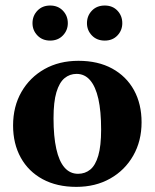

<svg xmlns="http://www.w3.org/2000/svg" viewBox="-20 -680 574 712"><path d="M269.5 -35.5Q295.5 -35.5 314.8 -51.2Q334 -67 344.5 -103Q355 -139 355 -199.5Q355 -267.5 344.8 -313.2Q334.5 -359 314.2 -382.5Q294 -406 264 -406Q238.5 -406 219.2 -390Q200 -374 189.2 -338Q178.5 -302 178.5 -241.5Q178.5 -174 188.8 -128Q199 -82 219.2 -58.8Q239.5 -35.5 269.5 -35.5ZM263 13Q191 13 138.2 -15.5Q85.5 -44 57 -95.5Q28.5 -147 28.5 -214.5Q28.5 -285 59.5 -339Q90.5 -393 145 -423.8Q199.5 -454.5 271 -454.5Q343.5 -454.5 396 -425.8Q448.5 -397 476.8 -345.8Q505 -294.5 505 -226.5Q505 -157 474 -102.8Q443 -48.5 388.5 -17.8Q334 13 263 13ZM166 -529.5Q137 -529.5 118.8 -548.5Q100.5 -567.5 100.5 -594Q100.5 -621.5 118.8 -640.5Q137 -659.5 166 -659.5Q195 -659.5 213.2 -640.5Q231.5 -621.5 231.5 -594Q231.5 -567.5 213.2 -548.5Q195 -529.5 166 -529.5ZM368.5 -529.5Q339 -529.5 320.8 -548.5Q302.5 -567.5 302.5 -594Q302.5 -621.5 320.8 -640.5Q339 -659.5 368.5 -659.5Q397.5 -659.5 415.5 -640.5Q433.5 -621.5 433.5 -594Q433.5 -567.5 415.5 -548.5Q397.5 -529.5 368.5 -529.5Z"/></svg>

Font: Newsreader 24pt
Style: Bold
Weight: 700
Designer: Hugues Gentile
Foundry: Production Type
Version: Version 1.003